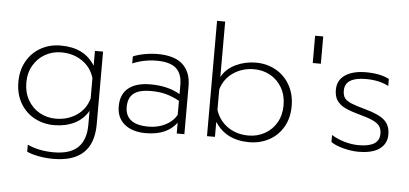

<svg xmlns="http://www.w3.org/2000/svg" viewBox="-59 -867 2611 1226"><g transform="rotate(5 1246.5 -254.5)"><path d="M150 199V154Q223 188 320 188Q423 188 473.5 139.5Q524 91 524 -7V-96Q493 -41 436 -13Q379 15 306 15Q236 15 178.5 -16.5Q121 -48 88 -106Q55 -164 55 -240Q55 -316 88 -374Q121 -432 178 -463.5Q235 -495 305 -495Q381 -495 435.5 -468Q490 -441 525 -385V-480H577V-15Q577 230 320 230Q271 230 225.5 221.5Q180 213 150 199ZM524 -175V-306Q503 -375 445.5 -413.5Q388 -452 313 -452Q256 -452 209 -425.5Q162 -399 134 -351Q106 -303 106 -240Q106 -177 134 -128.5Q162 -80 209 -53.5Q256 -27 313 -27Q389 -27 447 -66.5Q505 -106 524 -175Z M707 -141Q707 -218 756 -258Q805 -298 897 -298Q1010 -298 1087 -252V-311Q1087 -383 1048 -417.5Q1009 -452 923 -452Q843 -452 769 -421V-466Q799 -479 842 -487Q885 -495 926 -495Q1035 -495 1087.5 -446Q1140 -397 1140 -308V0H1091V-69Q1028 15 894 15Q808 15 757.5 -26Q707 -67 707 -141ZM1087 -120V-209Q1043 -233 1001 -244.5Q959 -256 905 -256Q827 -256 792.5 -227.5Q758 -199 758 -141Q758 -86 795 -57Q832 -28 907 -28Q967 -28 1015.5 -52.5Q1064 -77 1087 -120Z M1336 -96V0H1285V-739H1337V-384Q1367 -438 1427 -466.5Q1487 -495 1556 -495Q1626 -495 1683.5 -463Q1741 -431 1774 -372.5Q1807 -314 1807 -239Q1807 -162 1774 -104.5Q1741 -47 1683.5 -16Q1626 15 1556 15Q1408 15 1336 -96ZM1755 -239Q1755 -302 1727.5 -350.5Q1700 -399 1652.5 -425.5Q1605 -452 1548 -452Q1473 -452 1415 -412.5Q1357 -373 1337 -304V-173Q1359 -105 1415.5 -66Q1472 -27 1548 -27Q1605 -27 1652.5 -53.5Q1700 -80 1727.5 -128Q1755 -176 1755 -239Z M1917 -699H1969V-524H1917Z M2080 -32V-77Q2117 -54 2163.5 -40.5Q2210 -27 2255 -27Q2387 -27 2387 -111Q2387 -140 2375 -158.5Q2363 -177 2332 -192Q2301 -207 2241 -223Q2182 -239 2148.5 -255.5Q2115 -272 2097 -298Q2079 -324 2079 -366Q2079 -429 2128.5 -462Q2178 -495 2261 -495Q2353 -495 2410 -465V-420Q2351 -452 2263 -452Q2199 -452 2164.5 -431Q2130 -410 2130 -366Q2130 -336 2142 -319Q2154 -302 2184.5 -289Q2215 -276 2278 -259Q2366 -235 2402 -202Q2438 -169 2438 -111Q2438 -53 2392.5 -19Q2347 15 2256 15Q2211 15 2159.5 1.5Q2108 -12 2080 -32Z"/></g></svg>

Font: Prompt ExtraLight
Style: Regular
Weight: 275
Designer: Katatrad Team
Foundry: CadsonDemak
Version: Version 1.000